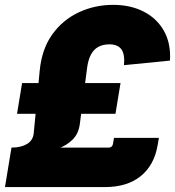

<svg xmlns="http://www.w3.org/2000/svg" viewBox="-30 -759 710 779"><path d="M13.2 -135.3 17.1 -160.2Q55.2 -160.2 79.6 -174.8Q104 -189.5 106.9 -218.8L130.9 -470.7Q139.2 -559.1 181.6 -618.7Q224.1 -678.2 289.1 -708.7Q354 -739.3 429.2 -739.3Q499.5 -739.3 553 -711.9Q606.4 -684.6 635 -634Q663.6 -583.5 659.7 -513.2L473.1 -494.6Q477.1 -539.6 462.2 -559.3Q447.3 -579.1 414.1 -579.1Q388.2 -579.1 369.4 -569.1Q350.6 -559.1 339.1 -537.8Q327.6 -516.6 323.2 -482.4L293.9 -255.9Q288.6 -216.3 264.6 -192.6Q240.7 -168.9 206.3 -156.7Q171.9 -144.5 134.8 -139.9Q97.7 -135.3 65.2 -135.3Q32.7 -135.3 13.2 -135.3ZM-9.8 0 16.6 -160.2H411.1Q418 -160.2 422.6 -164.1Q427.2 -168 428.2 -174.8L432.6 -199.7H614.7L609.4 -168.9Q595.2 -87.9 540.3 -43.9Q485.4 0 396 0ZM39.1 -297.4 59.6 -421.9H459L438.5 -297.4Z"/></svg>

Font: Inter 20pt Black
Style: Italic
Weight: 900
Italic angle: -9.3988°
Version: Version 4.001;git-66647c0bb